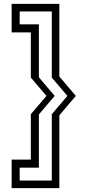

<svg xmlns="http://www.w3.org/2000/svg" viewBox="-20 -770 451 990"><path d="M139 -181 219.5 -275.5 139 -370V-603H40V-750H286V-375.5L371 -275.5L286 -175.5V200H40V53H139ZM247 -181 327.5 -275.5 247 -370V-711H81.5V-644.5H180.5V-371.5L262 -275.5L180.5 -180V94.5H81.5V161H247Z"/></svg>

Font: Tourney Condensed
Style: Regular
Weight: 400
Width: 3
Designer: Tyler Finck
Foundry: Etcetera Type Co
Version: Version 1.010; ttfautohint (v1.8.3)